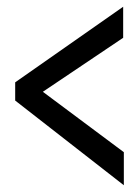

<svg xmlns="http://www.w3.org/2000/svg" viewBox="-20 -592 415 569"><path d="M347 -43 25 -294V-348L345 -572V-480L107 -320L347 -141Z"/></svg>

Font: Inconsolata Condensed SemiBold
Style: Regular
Weight: 600
Width: 3
Monospace: yes
Designer: Raph Levien, Cyreal, Brenton Simpson
Foundry: Raph Levien, Cyreal, Google
Version: Version 3.100; ttfautohint (v1.8.4.7-5d5b)